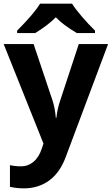

<svg xmlns="http://www.w3.org/2000/svg" viewBox="-20 -786 609 1046"><path d="M109.9 240.2Q71.3 240.2 34.2 231.9V113.8Q61 120.1 96.7 120.1Q132.3 120.1 161.9 95.9Q191.4 71.8 208 22.9L216.8 -3.9L0 -545.9H163.1L266.1 -238.8Q279.3 -198.7 284.2 -144H287.1Q292.5 -194.3 308.1 -238.8L409.2 -545.9H568.8L337.9 69.8Q306.2 155.3 247.3 197.8Q188.5 240.2 109.9 240.2ZM73.2 -606V-619.1Q165.5 -711.4 198.2 -766.1H372.6Q387.7 -740.7 425 -697Q462.4 -653.3 497.6 -619.1V-606H398.4Q321.8 -651.4 284.2 -691.9Q246.1 -652.3 172.4 -606Z"/></svg>

Font: NotoSans-Bold
Style: Bold
Weight: 700
Designer: Monotype Design team
Foundry: Monotype Imaging Inc.
Version: Version 1.04